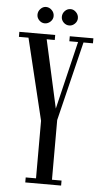

<svg xmlns="http://www.w3.org/2000/svg" viewBox="-57 -863 474 899"><g transform="rotate(5 180.0 -413.5)"><path d="M97 0V-23.5H145.5V-294L53 -676.5H8V-700H176.5V-676.5H138.5L218 -318H200L286 -676.5H245V-700H356V-676.5H311.5L220.5 -304V-23.5H265.5V0ZM238 -750Q222.5 -750 211.2 -761.2Q200 -772.5 200 -787.5Q200 -803.5 211.2 -815.2Q222.5 -827 238 -827Q252.5 -827 264 -815.2Q275.5 -803.5 275.5 -787.5Q275.5 -772.5 264 -761.2Q252.5 -750 238 -750ZM122.5 -750Q108 -750 96.8 -761.2Q85.5 -772.5 85.5 -787.5Q85.5 -803.5 96.8 -815.2Q108 -827 122.5 -827Q138 -827 149.8 -815.2Q161.5 -803.5 161.5 -787.5Q161.5 -772.5 149.8 -761.2Q138 -750 122.5 -750Z"/></g></svg>

Font: Imbue 48pt
Style: Regular
Weight: 400
Designer: Tyler Finck
Foundry: Etcetera Type Company
Version: Version 1.102